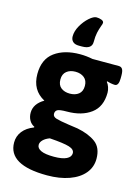

<svg xmlns="http://www.w3.org/2000/svg" viewBox="-142 -845 830 1136"><g transform="rotate(15 273.0 -277.5)"><path d="M24 74Q24 35 47.5 5Q71 -25 115 -42L116 -46Q95 -56 84 -76Q73 -96 73 -121Q73 -176 133 -211Q52 -254 52 -353Q52 -444 111.5 -487.5Q171 -531 267 -531Q306 -531 344 -523H505Q521 -523 528 -511Q535 -499 535 -473V-456Q535 -409 511 -409Q501 -409 485.5 -412Q470 -415 463 -418L461 -414Q470 -404 476 -386.5Q482 -369 482 -353Q482 -267 425.5 -225Q369 -183 278 -183Q234 -183 221 -175.5Q208 -168 208 -151Q208 -133 231 -126Q254 -119 309 -111Q327 -109 365 -103Q436 -89 478 -57.5Q520 -26 520 42Q520 93 488 131.5Q456 170 397.5 191Q339 212 262 212Q24 212 24 74ZM342 -357Q342 -390 321 -407Q300 -424 267 -424Q234 -424 213 -407Q192 -390 192 -357Q192 -323 213 -306.5Q234 -290 267 -290Q300 -290 321 -306.5Q342 -323 342 -357ZM376 46Q376 23 342.5 12.5Q309 2 222 -4Q197 5 182.5 19.5Q168 34 168 50Q168 71 193.5 83Q219 95 273 95Q324 95 350 82Q376 69 376 46ZM196 -622Q196 -654 215 -687.5Q234 -721 260 -744Q286 -767 304 -767Q320 -767 334.5 -761.5Q349 -756 349 -745Q349 -738 343 -724Q335 -702 330 -679.5Q325 -657 325 -622Q325 -578 265 -578H246Q221 -578 208.5 -590Q196 -602 196 -622Z"/></g></svg>

Font: Asap-Bold
Style: Bold
Weight: 700
Designer: Pablo Cosgaya
Foundry: Omnibus-Type
Version: Version 2.000; ttfautohint (v1.8)